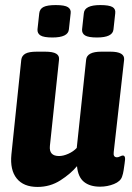

<svg xmlns="http://www.w3.org/2000/svg" viewBox="-20 -729 523 758"><path d="M128 9Q73 9 46 -24.5Q19 -58 25 -119L64 -493Q66 -509 80 -517Q94 -525 125 -525H158Q189 -525 202 -517Q215 -509 213 -493L177 -153Q173 -113 213 -113Q230 -113 250 -122Q270 -131 283 -145L320 -493Q323 -525 380 -525H416Q473 -525 470 -493L429 -129Q426 -108 442 -108Q447 -108 454 -111.5Q461 -115 465 -115Q471 -115 473 -108.5Q475 -102 472 -84Q470 -70 468 -56.5Q466 -43 462 -32Q456 -13 430 -2.5Q404 8 375 8Q335 8 311.5 -11Q288 -30 284 -73Q259 -43 218.5 -17Q178 9 128 9ZM363 -581Q329 -581 316 -589Q303 -597 304 -613L311 -677Q314 -709 376 -709Q410 -709 423.5 -701.5Q437 -694 435 -677L428 -613Q425 -581 363 -581ZM187 -581Q153 -581 140 -589Q127 -597 128 -613L135 -677Q137 -694 152 -701.5Q167 -709 200 -709Q236 -709 248.5 -700.5Q261 -692 259 -677L252 -613Q249 -581 187 -581Z"/></svg>

Font: Asap Condensed
Style: Bold Italic
Weight: 700
Width: 3
Italic angle: -6°
Designer: Pablo Cosgaya
Foundry: Omnibus-Type
Version: Version 3.001; ttfautohint (v1.8.4.7-5d5b)